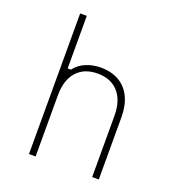

<svg xmlns="http://www.w3.org/2000/svg" viewBox="-150 -968 999 1088"><g transform="rotate(20 350.0 -424.0)"><path d="M147 0V-848H187V-531H207Q231 -564 272.5 -582Q314 -600 362 -600Q427 -600 473 -573.5Q519 -547 543.5 -496.5Q568 -446 568 -375V0H528V-369Q528 -461 483 -511.5Q438 -562 358 -562Q277 -562 232 -511.5Q187 -461 187 -369V0Z"/></g></svg>

Font: Martian Mono SemiExpanded Thin
Style: Regular
Weight: 250
Monospace: yes
Version: Version 0.930